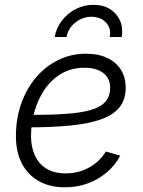

<svg xmlns="http://www.w3.org/2000/svg" viewBox="-20 -777 599 807"><path d="M252.4 10.3Q189.9 10.3 143.6 -15.6Q97.2 -41.5 72 -89.8Q46.9 -138.2 46.9 -205.6Q46.9 -278.3 69.1 -341.3Q91.3 -404.3 131.3 -451.4Q171.4 -498.5 225.1 -524.9Q278.8 -551.3 341.3 -551.3Q393.1 -551.3 430.4 -533.7Q467.8 -516.1 488 -483.9Q508.3 -451.7 508.3 -407.7Q508.3 -358.4 482.4 -326.2Q456.5 -293.9 404.8 -275.4Q353 -256.8 275.1 -249.3Q197.3 -241.7 93.8 -241.7L101.6 -293.9Q191.4 -293.9 256.1 -298.3Q320.8 -302.7 362.1 -314.9Q403.3 -327.1 423.1 -349.6Q442.9 -372.1 442.9 -408.2Q442.9 -447.3 414.6 -469.7Q386.2 -492.2 335.4 -492.2Q279.3 -492.2 237.1 -466.8Q194.8 -441.4 166.7 -399.7Q138.7 -357.9 124.5 -307.1Q110.4 -256.3 110.4 -205.1Q110.4 -160.6 126 -125Q141.6 -89.4 174.1 -68.8Q206.5 -48.3 256.3 -48.3Q311 -48.3 355.5 -73.5Q399.9 -98.6 424.8 -140.1L485.4 -123Q453.6 -62.5 391.4 -26.1Q329.1 10.3 252.4 10.3ZM373 -756.8Q413.6 -756.8 442.4 -738.8Q471.2 -720.7 484.6 -689.9Q498 -659.2 491.7 -621.6H441.4Q448.2 -658.2 425.3 -682.4Q402.3 -706.5 364.7 -706.5Q327.6 -706.5 296.9 -682.4Q266.1 -658.2 259.8 -621.6H210Q216.3 -659.2 239.7 -689.9Q263.2 -720.7 298.1 -738.8Q333 -756.8 373 -756.8Z"/></svg>

Font: Inter 17pt Light
Style: Italic
Weight: 300
Italic angle: -9.3988°
Version: Version 4.001;git-66647c0bb